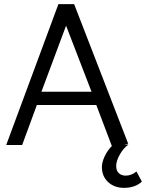

<svg xmlns="http://www.w3.org/2000/svg" viewBox="-20 -700 705 927"><path d="M579 207Q532 207 502 179Q472 151 472 107Q472 83 485.5 54.5Q499 26 520 5L445 -193H158L87 0H10L262 -680H338L599 -6L579 -3L600 -2Q576 15 558.5 46Q541 77 541 101Q541 125 554 136.5Q567 148 587 148Q614 148 639 128L665 177Q632 207 579 207ZM299 -576 180 -257H422Z"/></svg>

Font: Catamaran
Style: Regular
Weight: 400
Designer: Pria Ravichandran
Version: Version 1.000;PS 001.000;hotconv 1.0.70;makeotf.lib2.5.58329